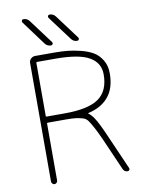

<svg xmlns="http://www.w3.org/2000/svg" viewBox="-101 -1040 806 1088"><g transform="rotate(-10 302.0 -496.5)"><path d="M140.6 -410.2Q140.6 -405.3 144.5 -405.3H250Q385.7 -405.3 445.3 -447.8Q504.9 -490.2 504.9 -585Q504.9 -651.4 445.8 -685.5Q386.7 -719.7 250 -719.7H144.5Q140.6 -719.7 140.6 -714.8ZM390.6 -797.9Q369.1 -797.9 356.4 -815.4L252.9 -954.1Q249 -960 252 -965.8Q254.9 -971.7 261.7 -971.7Q283.2 -971.7 295.9 -954.1L399.4 -815.4Q403.3 -809.6 400.4 -803.7Q397.5 -797.9 390.6 -797.9ZM240.2 -797.9Q217.8 -797.9 205.1 -815.4L102.5 -954.1Q100.6 -957 100.6 -960.9Q100.6 -962.9 101.6 -965.8Q104.5 -971.7 111.3 -971.7Q132.8 -971.7 145.5 -954.1L249 -815.4Q252.9 -809.6 249.5 -803.7Q246.1 -797.9 240.2 -797.9ZM380.9 -383.8Q379.9 -383.8 379.9 -382.3Q379.9 -380.9 380.9 -380.9Q397.5 -369.1 412.1 -346.7Q433.6 -314.5 466.8 -237.3L554.7 -37.1Q555.7 -35.2 555.7 -32.2Q555.7 -29.3 553.7 -26.4Q550.8 -20.5 543.9 -20.5Q525.4 -20.5 517.6 -37.1L435.5 -224.6Q414.1 -271.5 401.4 -294.9Q388.7 -318.4 377 -335.9Q365.2 -353.5 347.2 -358.9Q329.1 -364.3 309.6 -367.2Q290 -370.1 250 -370.1H144.5Q140.6 -370.1 140.6 -365.2V-38.1Q140.6 -31.2 135.3 -25.9Q129.9 -20.5 123 -20.5Q116.2 -20.5 110.8 -25.9Q105.5 -31.2 105.5 -38.1V-720.7Q105.5 -734.4 115.7 -744.6Q126 -754.9 140.6 -754.9H250Q292 -754.9 326.7 -751.5Q361.3 -748 402.3 -737.8Q443.4 -727.5 472.2 -710.4Q501 -693.4 520.5 -661.1Q540 -628.9 540 -585Q540 -496.1 495.1 -446.3Q455.1 -400.4 380.9 -383.8Z"/></g></svg>

Font: Gen Jyuu Gothic ExtraLight
Style: Regular
Weight: 100
Designer: [Source Han Sans]
Ryoko NISHIZUKA  (kana & ideographs); Paul D. Hunt (Latin, Greek & Cyrillic); Wenlong ZHANG  (bopomofo
Version: Version 1.002.20150607